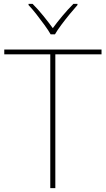

<svg xmlns="http://www.w3.org/2000/svg" viewBox="-20 -969 545 989"><path d="M265 0H239V-689H2V-714H503V-689H265ZM241 -792Q229 -813 209 -840.5Q189 -868 167.5 -895.5Q146 -923 127 -943V-949H148Q176 -921 203.5 -887Q231 -853 252 -824Q273 -853 301.5 -887Q330 -921 358 -949H379V-943Q361 -923 338.5 -895.5Q316 -868 295.5 -840.5Q275 -813 263 -792Z"/></svg>

Font: Noto Sans Myanmar UI Thin
Style: Regular
Weight: 100
Designer: Monotype Design Team
Foundry: Monotype Imaging Inc.
Version: Version 2.103; ttfautohint (v1.8.4.7-5d5b)